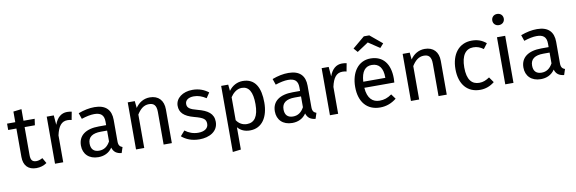

<svg xmlns="http://www.w3.org/2000/svg" viewBox="-63 -1348 6348 2117"><g transform="rotate(-10 3111.0 -289.5)"><path d="M101 -456V-138C101 -40 154 12 243 12C288 12 326 0 361 -24L326 -85C300 -71 279 -64 256 -64C210 -64 193 -89 193 -142V-456H308L318 -527H193V-657L101 -646V-527H9V-456Z M545 0V-301C567 -402 605 -449 671 -449C690 -449 701 -447 717 -443L734 -533C718 -537 699 -539 682 -539C618 -539 569 -499 541 -420L532 -527H453V0Z M769 -147C769 -53 832 12 937 12C1001 12 1057 -12 1094 -67C1110 -15 1144 6 1197 12L1218 -52C1191 -62 1174 -77 1174 -123V-364C1174 -474 1116 -539 989 -539C930 -539 872 -527 807 -503L830 -436C884 -454 933 -464 972 -464C1045 -464 1082 -436 1082 -360V-321H1001C854 -321 769 -260 769 -147ZM867 -152C867 -224 916 -260 1013 -260H1082V-139C1052 -84 1012 -57 958 -57C898 -57 867 -90 867 -152Z M1452 0V-374C1487 -430 1527 -467 1586 -467C1637 -467 1669 -444 1669 -365V0H1761V-378C1761 -478 1705 -539 1608 -539C1539 -539 1483 -503 1447 -449L1439 -527H1360V0Z M1872 -57C1918 -17 1982 12 2071 12C2178 12 2279 -38 2279 -148C2279 -240 2215 -283 2104 -312C2019 -334 1991 -354 1991 -397C1991 -439 2028 -466 2088 -466C2137 -466 2178 -451 2225 -421L2264 -479C2214 -517 2159 -539 2085 -539C1976 -539 1895 -478 1895 -394C1895 -320 1940 -271 2054 -241C2156 -214 2182 -194 2182 -142C2182 -92 2138 -62 2069 -62C2012 -62 1963 -81 1921 -113Z M2406 213 2498 202V-48C2532 -7 2579 12 2636 12C2772 12 2843 -104 2843 -264C2843 -430 2788 -539 2648 -539C2588 -539 2531 -510 2492 -456L2485 -527H2406ZM2498 -384C2526 -426 2569 -466 2625 -466C2704 -466 2744 -401 2744 -264C2744 -126 2698 -63 2614 -63C2566 -63 2525 -86 2498 -127Z M2940 -147C2940 -53 3003 12 3108 12C3172 12 3228 -12 3265 -67C3281 -15 3315 6 3368 12L3389 -52C3362 -62 3345 -77 3345 -123V-364C3345 -474 3287 -539 3160 -539C3101 -539 3043 -527 2978 -503L3001 -436C3055 -454 3104 -464 3143 -464C3216 -464 3253 -436 3253 -360V-321H3172C3025 -321 2940 -260 2940 -147ZM3038 -152C3038 -224 3087 -260 3184 -260H3253V-139C3223 -84 3183 -57 3129 -57C3069 -57 3038 -90 3038 -152Z M3623 0V-301C3645 -402 3683 -449 3749 -449C3768 -449 3779 -447 3795 -443L3812 -533C3796 -537 3777 -539 3760 -539C3696 -539 3647 -499 3619 -420L3610 -527H3531V0Z M4092 12C4165 12 4224 -13 4276 -54L4236 -109C4190 -77 4151 -63 4099 -63C4023 -63 3966 -110 3957 -232H4293C4294 -244 4295 -261 4295 -279C4295 -440 4220 -539 4078 -539C3942 -539 3859 -422 3859 -258C3859 -91 3945 12 4092 12ZM4080 -466C4163 -466 4204 -409 4204 -306V-300H3957C3964 -417 4010 -466 4080 -466ZM3954 -634 4081 -718 4207 -634 4247 -679 4111 -792H4050L3915 -679Z M4530 0V-374C4565 -430 4605 -467 4664 -467C4715 -467 4747 -444 4747 -365V0H4839V-378C4839 -478 4783 -539 4686 -539C4617 -539 4561 -503 4525 -449L4517 -527H4438V0Z M4982 -259C4982 -89 5070 12 5212 12C5273 12 5326 -8 5373 -46L5331 -106C5291 -80 5260 -66 5216 -66C5133 -66 5081 -123 5081 -261C5081 -398 5133 -463 5216 -463C5260 -463 5293 -450 5329 -424L5373 -482C5324 -523 5274 -539 5212 -539C5069 -539 4982 -427 4982 -259Z M5586 0V-527H5494V0ZM5475 -717C5475 -682 5501 -655 5539 -655C5578 -655 5604 -682 5604 -717C5604 -753 5578 -780 5539 -780C5501 -780 5475 -753 5475 -717Z M5723 -147C5723 -53 5786 12 5891 12C5955 12 6011 -12 6048 -67C6064 -15 6098 6 6151 12L6172 -52C6145 -62 6128 -77 6128 -123V-364C6128 -474 6070 -539 5943 -539C5884 -539 5826 -527 5761 -503L5784 -436C5838 -454 5887 -464 5926 -464C5999 -464 6036 -436 6036 -360V-321H5955C5808 -321 5723 -260 5723 -147ZM5821 -152C5821 -224 5870 -260 5967 -260H6036V-139C6006 -84 5966 -57 5912 -57C5852 -57 5821 -90 5821 -152Z"/></g></svg>

Font: FiraGO Unicode
Style: Regular
Weight: 400
Designer: bBox Type
Foundry: bBox Type GmbH
Version: Version 1.001;PS 001.001;hotconv 1.0.88;makeotf.lib2.5.64775